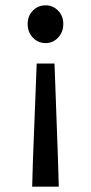

<svg xmlns="http://www.w3.org/2000/svg" viewBox="-20 -521 342 722"><path d="M101 181 104 77 118 -282H185L198 77L201 181ZM152 -359Q123 -359 103.5 -379.5Q84 -400 84 -431Q84 -461 103.5 -481Q123 -501 152 -501Q179 -501 198.5 -481Q218 -461 218 -431Q218 -400 198.5 -379.5Q179 -359 152 -359Z"/></svg>

Font: Mada Medium
Style: Regular
Weight: 500
Designer: Khaled Hosny
Version: Version 1.5